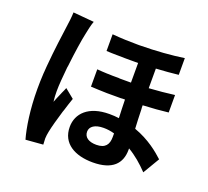

<svg xmlns="http://www.w3.org/2000/svg" viewBox="-138 -955 1276 1177"><g transform="rotate(20 500.0 -367.0)"><path d="M252 41C251 27 251 11 250 1C250 -10 253 -31 256 -45C263 -80 278 -134 295 -190L299 -201C307 -229 317 -257 326 -284L266 -333C262 -322 257 -312 252 -301L248 -292C248 -290 247 -289 246 -287L240 -273C233 -258 227 -242 221 -227C218 -247 217 -276 217 -296C217 -335 222 -394 228 -454L230 -465C240 -555 254 -646 263 -685C266 -703 277 -752 285 -772L149 -784C148 -752 143 -714 139 -687C132 -634 117 -530 108 -422L107 -410C106 -401 106 -391 105 -381L104 -370C102 -335 101 -301 101 -269C101 -133 119 -20 139 50L252 41ZM754 -108V-117C802 -89 846 -51 886 -9L950 -117C912 -152 846 -208 748 -243C746 -281 744 -324 743 -368L742 -379C742 -384 742 -389 742 -394C804 -397 858 -401 907 -407V-521C855 -514 801 -509 741 -505V-633C795 -636 842 -640 886 -645V-754C805 -742 708 -734 598 -733H587C534 -733 478 -735 420 -740V-631C443 -630 465 -629 486 -629H497C526 -628 555 -628 584 -628H594C595 -628 597 -628 599 -628H608C615 -628 621 -628 627 -628V-500C621 -500 614 -500 608 -500H593H584H574C572 -500 571 -500 569 -500H559C558 -500 556 -500 555 -500L545 -501C535 -501 525 -501 516 -501H506C498 -501 489 -502 481 -502H471C449 -503 427 -504 405 -506V-393C441 -391 476 -390 510 -389H520C522 -389 524 -389 525 -389H535C540 -389 545 -389 550 -389H560C566 -389 573 -389 579 -389H589H599C609 -390 619 -390 628 -390C629 -351 630 -308 632 -270C611 -273 592 -274 569 -274C433 -274 367 -204 367 -117C367 -9 457 40 573 40C702 40 754 -19 754 -108ZM477 -126C477 -159 508 -182 565 -182C589 -182 611 -179 636 -172V-148C636 -100 616 -69 557 -69C508 -69 477 -89 477 -126Z"/></g></svg>

Font: Glow Sans SC Normal
Style: Bold
Weight: 700
Designer: Ryoko NISHIZUKA (kana, bopomofo & ideographs); Paul D. Hunt (Latin, Greek & Cyrillic); Sandoll Communications, Soo-young
Version: Version 0.93